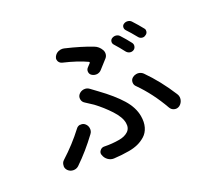

<svg xmlns="http://www.w3.org/2000/svg" viewBox="-159 -990 1339 1258"><g transform="rotate(-30 510.5 -361.0)"><path d="M745.1 -614.3Q737.3 -626 741.2 -639.2Q745.1 -652.3 757.8 -657.2Q772.5 -663.1 787.1 -658.7Q801.8 -654.3 809.6 -641.6Q833 -605.5 854.5 -564.5Q861.3 -551.8 856.4 -538.1Q851.6 -524.4 838.9 -518.6Q824.2 -512.7 810.5 -518.1Q796.9 -523.4 789.1 -537.1Q766.6 -580.1 745.1 -614.3ZM859.4 -658.2Q852.5 -669.9 856 -682.6Q859.4 -695.3 872.1 -700.2Q885.7 -706.1 900.9 -701.7Q916 -697.3 923.8 -684.6Q949.2 -645.5 969.7 -607.4Q974.6 -600.6 974.6 -592.8Q974.6 -587.9 972.7 -582Q967.8 -568.4 954.1 -563.5Q941.4 -556.6 927.2 -561.5Q913.1 -566.4 906.2 -580.1Q880.9 -626 859.4 -658.2ZM586.9 -512.7Q573.2 -502 555.7 -502Q554.7 -502 552.7 -502Q533.2 -503.9 519.5 -516.6Q507.8 -527.3 508.8 -543.9Q509.8 -560.5 523.4 -570.3Q536.1 -580.1 547.9 -588.9Q549.8 -589.8 549.8 -592.8Q549.8 -595.7 547.9 -597.7Q489.3 -639.6 391.6 -681.6Q376 -689.5 371.1 -706.1Q370.1 -710.9 370.1 -715.8Q370.1 -727.5 377.9 -737.3Q390.6 -753.9 410.2 -758.8Q418.9 -760.7 425.8 -760.7Q438.5 -760.7 450.2 -755.9Q556.6 -710 627 -667Q655.3 -650.4 667 -617.2Q671.9 -602.5 668 -587.9Q664.1 -573.2 652.3 -563.5Q612.3 -532.2 586.9 -512.7ZM373 32.2Q350.6 29.3 334 12.2Q317.4 -4.9 314.5 -28.3Q313.5 -31.2 313.5 -34.2Q313.5 -48.8 325.2 -58.6Q335.9 -68.4 349.6 -68.4Q353.5 -68.4 357.4 -67.4Q410.2 -56.6 463.9 -56.6Q503.9 -56.6 530.8 -74.2Q557.6 -91.8 557.6 -130.9Q557.6 -173.8 520.5 -231Q483.4 -288.1 436.5 -337.9Q410.2 -363.3 389.6 -381.8Q375 -394.5 375 -414.1Q375 -433.6 389.6 -446.3Q405.3 -459 424.8 -459Q425.8 -459 427.7 -459Q449.2 -458 463.9 -442.4Q484.4 -420.9 503.9 -400.4Q583 -318.4 624 -251.5Q665 -184.6 665 -120.1Q665 -75.2 648.9 -42.5Q632.8 -9.8 605 7.3Q577.1 24.4 547.4 31.7Q517.6 39.1 482.4 39.1Q427.7 39.1 373 32.2ZM942.4 -126Q947.3 -115.2 947.3 -103.5Q947.3 -93.8 943.4 -83Q934.6 -61.5 915 -50.8Q904.3 -45.9 894.5 -45.9Q885.7 -45.9 877 -49.8Q858.4 -57.6 851.6 -77.1Q805.7 -205.1 735.4 -305.7Q726.6 -317.4 726.6 -330.1Q726.6 -335 727.5 -339.8Q731.4 -358.4 748 -367.2Q760.7 -374 775.4 -374Q781.2 -374 787.1 -373Q807.6 -368.2 820.3 -351.6Q890.6 -251 942.4 -126ZM259.8 -257.8Q272.5 -270.5 289.1 -270.5Q291 -270.5 292 -269.5Q311.5 -268.6 323.2 -253.9Q335 -239.3 335 -220.7Q335 -197.3 318.4 -182.6Q234.4 -102.5 144.5 -42Q130.9 -33.2 115.2 -33.2Q110.4 -33.2 104.5 -34.2Q83 -38.1 70.3 -55.7Q61.5 -68.4 61.5 -82Q61.5 -87.9 63.5 -92.8Q67.4 -113.3 85 -124Q180.7 -184.6 259.8 -257.8Z"/></g></svg>

Font: Gen Jyuu Gothic P Medium
Style: Regular
Weight: 500
Designer: [Source Han Sans]
Ryoko NISHIZUKA  (kana & ideographs); Paul D. Hunt (Latin, Greek & Cyrillic); Wenlong ZHANG  (bopomofo
Version: Version 1.002.20150607